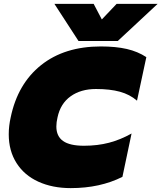

<svg xmlns="http://www.w3.org/2000/svg" viewBox="-20 -953 831 988"><path d="M260 -933H462L504 -853L580 -933H791L586 -742H384ZM25 -262Q25 -305 35 -349Q71 -522 191.5 -618Q312 -714 499 -714Q576 -714 632.5 -701Q689 -688 733 -659L685 -435Q648 -467 597 -481Q546 -495 474 -495Q396 -495 343.5 -457.5Q291 -420 276 -349Q270 -324 270 -302Q270 -252 304.5 -227.5Q339 -203 412 -203Q482 -203 541 -218.5Q600 -234 657 -266L610 -43Q495 15 344 15Q250 15 177.5 -18Q105 -51 65 -114Q25 -177 25 -262Z"/></svg>

Font: Prompt Black
Style: Italic
Weight: 900
Italic angle: -12°
Designer: Katatrad Team
Foundry: CadsonDemak
Version: Version 1.001